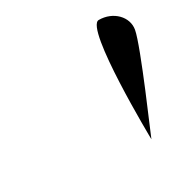

<svg xmlns="http://www.w3.org/2000/svg" viewBox="-125 -1390 800 795"><g transform="rotate(-30 275.5 -992.5)"><path d="M440 -1261C372 -1261 382 -724 382 -724C382 -727 538 -1081 550 -1151C560 -1208 509 -1261 440 -1261Z"/></g></svg>

Font: Hussar Dziwak
Style: Kur
Weight: 400
Version: Version 1.022